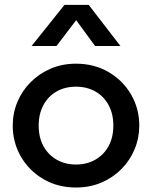

<svg xmlns="http://www.w3.org/2000/svg" viewBox="-20 -780 644 814"><path d="M302 15Q224.5 15 163.8 -20.8Q103 -56.5 68.5 -116.2Q34 -176 34 -247.5Q34 -300.5 53.8 -347.8Q73.5 -395 109.8 -431.5Q146 -468 195 -489Q244 -510 302 -510Q380 -510 440.8 -474.2Q501.5 -438.5 536 -378.8Q570.5 -319 570.5 -247.5Q570.5 -195 550.8 -147.5Q531 -100 495 -63.5Q459 -27 410 -6Q361 15 302 15ZM302 -82.5Q348 -82.5 383.8 -102.8Q419.5 -123 440 -160Q460.5 -197 460.5 -247.5Q460.5 -298 440 -335.2Q419.5 -372.5 383.8 -392.5Q348 -412.5 302 -412.5Q256 -412.5 220.5 -392.5Q185 -372.5 164.5 -335.2Q144 -298 144 -247.5Q144 -197 164.5 -160Q185 -123 220.8 -102.8Q256.5 -82.5 302 -82.5ZM114 -585 253.5 -759.5H356L490.5 -585H383L303 -694.5L219.5 -585Z"/></svg>

Font: Geologica EX
Style: Regular
Weight: 400
Designer: Sindre Bremnes, Frode Helland
Foundry: Monokrom Skriftforlag AS
Version: Version 1.010;gftools[0.9.28]